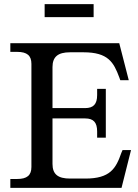

<svg xmlns="http://www.w3.org/2000/svg" viewBox="-20 -909 670 929"><path d="M392 -386H234V-584C234 -634 260 -656 319 -656H384C504 -656 530 -607 557 -535L562 -521H603L557 -700H30V-658H63C111 -658 132 -640 132 -600V-101C132 -61 111 -43 63 -43H30V0H568L614 -183H573L567 -169C541 -94 513 -45 393 -45H319C260 -45 234 -66 234 -116V-336H392C432 -336 450 -317 450 -273V-243H492V-479H450V-449C450 -405 432 -386 392 -386ZM196 -826H433V-889H196Z"/></svg>

Font: LT Superior Serif Medium
Style: Regular
Weight: 500
Designer: Daniel Lyons
Foundry: LyonsType
Version: Version 2.120;FEAKit 1.0